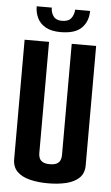

<svg xmlns="http://www.w3.org/2000/svg" viewBox="-55 -809 494 851"><g transform="rotate(5 192.0 -383.5)"><path d="M191.4 5Q146.4 5 110.3 -4Q74.2 -13 53.6 -33.5Q32.9 -54 32.9 -89V-620H141.6V-123.5Q141.6 -112 145.9 -102.1Q150.3 -92.2 161.2 -86.2Q172.2 -80.1 191.4 -80.1Q212.2 -80.1 223.2 -86.2Q234.1 -92.2 238.3 -102.5Q242.5 -112.7 242.5 -123.5V-620H351.1V-89Q351.1 -54 330.3 -33.5Q309.5 -13 273.4 -4Q237.3 5 191.4 5ZM188.7 -667.5Q147.4 -667.5 122 -681.8Q96.5 -696.1 84.9 -720.1Q73.3 -744.1 73.3 -772.3H140.5Q140.5 -750.3 152.2 -734.1Q163.9 -717.8 190 -717.8Q219.5 -717.8 231.5 -734.1Q243.5 -750.3 244.5 -772.3H310.8Q310.8 -725.7 281.9 -696.6Q252.9 -667.5 188.7 -667.5Z"/></g></svg>

Font: Smooch Sans Thin
Style: Regular
Weight: 100
Designer: Robert E. Leuschke
Foundry: Robert E. Leuschke
Version: Version 1.010